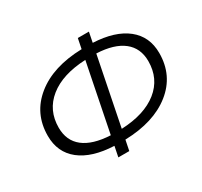

<svg xmlns="http://www.w3.org/2000/svg" viewBox="-153 -931 1226 1163"><g transform="rotate(-30 460.0 -349.5)"><path d="M440.5 24.5H364L378.5 -48Q225.5 -54.5 142.2 -120.2Q59 -186 59 -301.5Q59 -457.5 177.5 -553.2Q296 -649 499 -654.5L513 -724.5H590.5L576.5 -654Q728.5 -647 811.8 -580.8Q895 -514.5 895 -399.5Q895 -242.5 776 -147.8Q657 -53 455 -47.5ZM141 -311.5Q141 -220.5 204.5 -170.5Q268 -120.5 391.5 -114.5L486 -587Q322.5 -579.5 231.8 -506.5Q141 -433.5 141 -311.5ZM813 -390Q813 -481 749.2 -531.5Q685.5 -582 563 -587.5L468.5 -115Q631 -122 722 -194.8Q813 -267.5 813 -390Z"/></g></svg>

Font: Argentum Sans Light
Style: Italic
Weight: 300
Italic angle: -11.3°
Designer: Julieta Ulanovsky (font), Owen Earl (portions from Jones font), Cristiano Sobral (main changes and remaster)
Foundry: Julieta Ulanovsky (font), Owen Earl (portions from Jones font), Cristiano Sobral (main changes and remaster)
Version: Version 3.127